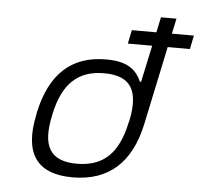

<svg xmlns="http://www.w3.org/2000/svg" viewBox="-52 -763 861 826"><g transform="rotate(5 379.0 -350.5)"><path d="M114 -256 112 -244C77 -78 135 9 291 9C447 9 542 -78 578 -244L650 -585H746L758 -644H663L677 -710H610L596 -644H490L478 -585H583L549 -426H544C520 -480 480 -509 391 -509C241 -509 150 -424 114 -256ZM180 -247 181 -253C209 -386 273 -449 388 -449C504 -449 541 -386 513 -253L511 -247C483 -114 420 -51 304 -51C189 -51 151 -114 180 -247Z"/></g></svg>

Font: LT Wave Mono Light
Style: Italic
Weight: 300
Designer: Daniel Lyons
Version: Version 2.5 (Glyphs App)